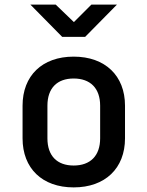

<svg xmlns="http://www.w3.org/2000/svg" viewBox="-20 -805 640 834"><path d="M350 -645 488 -785H377L301 -709L222 -785H112L250 -645ZM300 9C437 9 523 -74 523 -204V-346C523 -476 437 -559 300 -559C163 -559 78 -476 78 -346V-204C78 -74 163 9 300 9ZM300 -86C228 -86 186 -128 186 -204V-346C186 -422 228 -464 300 -464C372 -464 415 -422 415 -346V-204C415 -128 372 -86 300 -86Z"/></svg>

Font: Tekne LDO SemiBold
Style: Regular
Weight: 600
Monospace: yes
Designer: Alessio Laiso, Mario Rullo, Paolo Rosset
Foundry: Alessio Laiso
Version: Version 1.000;hotconv 1.0.109;makeotfexe 2.5.65596